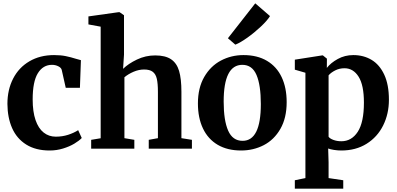

<svg xmlns="http://www.w3.org/2000/svg" viewBox="-20 -892 2384 1152"><path d="M304.5 -561.5Q344.5 -561.5 374.8 -555.2Q405 -549 436.5 -539Q458.5 -532.5 465.5 -531L459.5 -365H374.5L350.5 -472Q347.5 -485.5 330 -494.2Q312.5 -503 292 -503Q238 -503 207 -452.5Q176 -402 176 -295.5Q176 -222 193.2 -171.8Q210.5 -121.5 241.8 -96.8Q273 -72 314.5 -72Q354 -72 388.8 -83.2Q423.5 -94.5 449 -111L470.5 -64Q455 -47.5 425.8 -30Q396.5 -12.5 358 -0.8Q319.5 11 278 11Q194 11 137.2 -24.8Q80.5 -60.5 52.8 -123.2Q25 -186 24.5 -268.5Q24.5 -354 58.8 -420.5Q93 -487 156.5 -524.2Q220 -561.5 304.5 -561.5Z M584 -62.5V-732L510.5 -745.5V-793.5L692 -819H697.5L724 -800.5V-564.5L718.5 -479Q750 -510 801.8 -534.8Q853.5 -559.5 911 -559.5Q972 -559.5 1006.2 -536.5Q1040.5 -513.5 1054.5 -466.5Q1068.5 -419.5 1068.5 -341V-63L1131.5 -53V0H872.5V-53L927.5 -63V-341Q927.5 -390.5 921 -419Q914.5 -447.5 896.5 -461.2Q878.5 -475 844.5 -475Q813 -475 781.5 -461.5Q750 -448 726.5 -428.5V-63L786 -53V0H527V-53Z M1441 -561.5Q1523.5 -561.5 1581.8 -527Q1640 -492.5 1670 -429Q1700 -365.5 1700 -279Q1700 -184.5 1662.5 -119Q1625 -53.5 1562.8 -21.2Q1500.5 11 1426.5 11Q1344.5 11 1286.2 -23.2Q1228 -57.5 1197.8 -121.2Q1167.5 -185 1167.5 -271.5Q1167.5 -364.5 1205.2 -430Q1243 -495.5 1305.2 -528.5Q1367.5 -561.5 1441 -561.5ZM1545 -267.5Q1545 -381.5 1519 -442.2Q1493 -503 1434 -503Q1322 -503 1322 -282.5Q1322 -169 1349 -108Q1376 -47 1435.5 -47Q1545 -47 1545 -267.5ZM1391.5 -624.5 1347.5 -662.5 1511.5 -872 1600 -795.5Q1583.5 -768.5 1545.2 -732.5Q1507 -696.5 1464.5 -666.2Q1422 -636 1393 -624.5Z M2027.5 11Q2006.5 11 1984 7.5Q1961.5 4 1949 -1L1951.5 81.5V176.5L2039.5 189.5V240H1749V189.5L1812.5 176.5V-455.5L1749 -474V-534L1912 -559.5H1917.5L1941.5 -540L1941 -484.5Q1964.5 -515 2006.8 -538.2Q2049 -561.5 2100 -561.5Q2161.5 -561.5 2209.5 -532.8Q2257.5 -504 2285.5 -444Q2313.5 -384 2313.5 -293.5Q2313.5 -209 2279 -139.5Q2244.5 -70 2179.8 -29.5Q2115 11 2027.5 11ZM1951.5 -440V-71.5Q1959 -60.5 1980.5 -52.5Q2002 -44.5 2028 -44.5Q2089.5 -44.5 2126.5 -101.2Q2163.5 -158 2163.5 -276.5Q2163.5 -381.5 2131.5 -432Q2099.5 -482.5 2047 -482.5Q2016.5 -482.5 1991 -469.5Q1965.5 -456.5 1951.5 -440Z"/></svg>

Font: Merriweather Text
Style: Bold
Weight: 700
Designer: Eben Sorkin
Foundry: Eben Sorkin
Version: Version 2.100